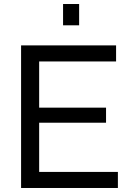

<svg xmlns="http://www.w3.org/2000/svg" viewBox="-20 -936 645 956"><path d="M567 -80V0H85V-710H558V-630H175V-400H508V-325H175V-80ZM294 -810V-916H374V-810Z"/></svg>

Font: Raleway Medium
Style: Regular
Weight: 500
Designer: Matt McInerney, Pablo Impallari, Rodrigo Fuenzalida
Foundry: Matt McInerney, Pablo Impallari, Rodrigo Fuenzalida
Version: Version 4.026